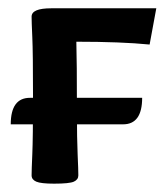

<svg xmlns="http://www.w3.org/2000/svg" viewBox="-20 -438 397 463"><path d="M276.9 -138.2H5.9Q5.9 -202.1 52.2 -202.1H322.8Q322.8 -138.2 276.9 -138.2ZM110.4 4.9Q78.6 4.9 67.4 0Q56.2 -4.9 56.2 -15.1Q56.2 -27.8 57.9 -66.2Q59.6 -104.5 59.6 -207.5Q59.6 -311 57.9 -348.1Q56.2 -385.3 56.2 -397.9Q56.2 -418 103.5 -418H356.9L340.8 -330.6Q272 -337.4 164.1 -337.4Q165.5 -294.4 165.5 -167Q165.5 -104.5 167.2 -66.2Q168.9 -27.8 168.9 -15.1Q168.9 -4.9 158.2 0Q147.5 4.9 110.4 4.9Z"/></svg>

Font: ALMAS
Style: Bold
Weight: 700
Designer: ALMAS Font/ by Husham Jawad Kadhim, derived from the Bainsely font by/ Paul James MIller
Foundry: High-Logic / Made with FontCreator
Version: Version 1.411;September 19, 2021;FontCreator 14.0.0.2814 32-